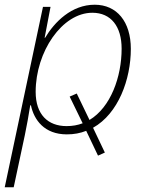

<svg xmlns="http://www.w3.org/2000/svg" viewBox="-38 -559 628 813"><path d="M-18 234H20L67 14C75 -25 84 -73 90 -113H93C106 -51 150 10 245 10C275 10 302 5 327 -5L377 100L406 87L356 -18C463 -78 516 -223 516 -352C516 -467 457 -539 363 -539C265 -539 193 -466 153 -399H151L176 -530H144ZM244 -25C165 -25 113 -74 113 -170C113 -340 225 -505 353 -505C432 -505 477 -447 477 -353C477 -234 431 -105 341 -51L287 -163L257 -150L312 -37C291 -29 269 -25 244 -25Z"/></svg>

Font: Noto Sans ExtraLight
Style: Italic
Weight: 200
Italic angle: -12°
Designer: Monotype Design Team
Foundry: Monotype Imaging Inc.
Version: Version 2.013